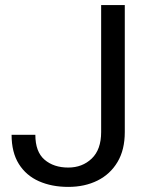

<svg xmlns="http://www.w3.org/2000/svg" viewBox="-20 -731 592 761"><path d="M380.9 -207.5V-710.9H474.6V-207.5Q474.6 -137.2 445.8 -88.9Q417 -40.5 366.5 -15.4Q315.9 9.8 250.5 9.8Q185.1 9.8 134.3 -12.7Q83.5 -35.2 54.7 -81.1Q25.9 -127 25.9 -196.8H120.1Q120.1 -129.4 156.5 -98.1Q192.9 -66.9 250.5 -66.9Q306.2 -66.9 343.5 -102.5Q380.9 -138.2 380.9 -207.5Z"/></svg>

Font: Vazirmatn RD UI FD
Style: Regular
Weight: 400
Designer: Saber Rastikerdar
Foundry: Saber Rastikerdar
Version: Version 33.003